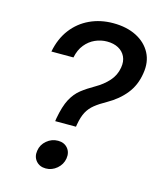

<svg xmlns="http://www.w3.org/2000/svg" viewBox="-112 -818 754 907"><g transform="rotate(15 265.0 -365.0)"><path d="M183.6 -219.7 185.5 -233.4Q196.8 -295.4 215.3 -330.1Q233.9 -364.7 260.7 -385.7Q287.6 -406.7 323.7 -427.2Q361.3 -448.7 387 -477.5Q412.6 -506.3 418.9 -544.4Q424.3 -575.7 413.3 -598.6Q402.3 -621.6 379.2 -634Q356 -646.5 323.7 -646.5Q293.5 -646.5 265.6 -634Q237.8 -621.6 217.3 -596.4Q196.8 -571.3 189 -532.7H81.1Q93.8 -598.1 128.7 -643.8Q163.6 -689.5 215.3 -713.6Q267.1 -737.8 329.6 -737.8Q395.5 -737.8 443.4 -713.4Q491.2 -689 514.2 -645.5Q537.1 -602.1 527.3 -544.9Q518.1 -485.8 484.1 -443.4Q450.2 -400.9 396.5 -370.6Q362.3 -351.6 340.8 -334.2Q319.3 -316.9 306.6 -293.5Q293.9 -270 287.1 -231.4L285.2 -219.7ZM197.8 7.8Q167.5 7.8 150.1 -12.7Q132.8 -33.2 137.7 -63Q142.1 -93.3 166.3 -113.5Q190.4 -133.8 221.2 -133.8Q251.5 -133.8 268.6 -113.5Q285.6 -93.3 280.8 -63Q275.9 -33.2 252 -12.7Q228 7.8 197.8 7.8Z"/></g></svg>

Font: Inter 18pt Medium
Style: Italic
Weight: 500
Italic angle: -9.3988°
Designer: Rasmus Andersson
Foundry: rsms
Version: Version 4.001;git-66647c0bb